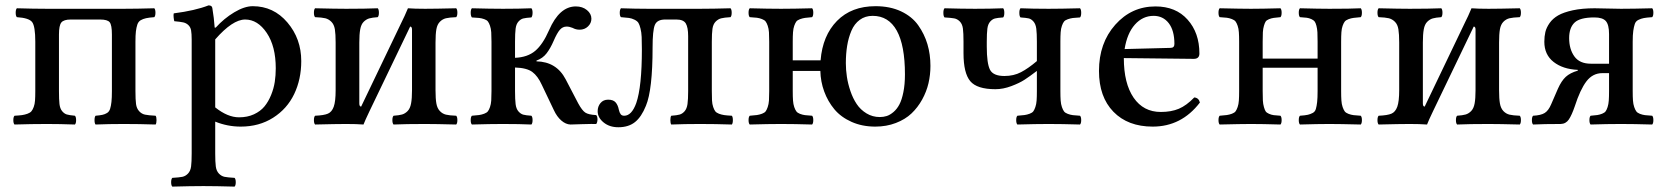

<svg xmlns="http://www.w3.org/2000/svg" viewBox="-20 -463 6223 717"><path d="M34.2 2Q29.8 -2.4 29.8 -14.4Q29.8 -26.4 34.2 -30.8Q52.2 -31.7 62.5 -33.2Q72.8 -34.7 82.8 -38.3Q92.8 -42 97.4 -47.6Q102.1 -53.2 106 -63.7Q109.9 -74.2 110.8 -87.9Q111.8 -101.6 111.8 -123V-307.1Q111.8 -364.7 100.1 -380.4Q88.4 -396 43 -398.9Q38.6 -403.3 38.6 -415.5Q38.6 -427.7 43 -432.1Q107.4 -430.2 155.8 -430.2H441.9Q489.7 -430.2 556.2 -432.1Q560.5 -427.7 560.5 -415.5Q560.5 -403.3 556.2 -398.9Q536.6 -397.5 525.4 -395Q514.2 -392.6 505.4 -387.5Q496.6 -382.3 492.9 -371.3Q489.3 -360.4 487.5 -345.9Q485.8 -331.5 485.8 -307.1V-123Q485.8 -90.8 488 -74.5Q490.2 -58.1 499.5 -47.9Q508.8 -37.6 521.5 -34.9Q534.2 -32.2 561 -30.8Q564.5 -26.4 564.5 -14.4Q564.5 -2.4 561 2Q499.5 0 441.9 0Q386.7 0 336.9 2Q333 -2.4 333 -14.4Q333 -26.4 336.9 -30.8Q353.5 -32.2 362.5 -34.2Q371.6 -36.1 379.6 -41Q387.7 -45.9 391.1 -56.4Q394.5 -66.9 396.2 -82.3Q397.9 -97.7 397.9 -123V-334Q397.9 -369.6 389.6 -379.9Q381.3 -390.1 354 -390.1H244.1Q218.3 -390.1 209.2 -379.2Q200.2 -368.2 200.2 -334V-123Q200.2 -91.3 202.1 -74.5Q204.1 -57.6 211.9 -48.1Q219.7 -38.6 229.2 -35.6Q238.8 -32.7 259.8 -30.8Q264.2 -26.4 264.2 -14.4Q264.2 -2.4 259.8 2Q202.1 0 155.8 0Q98.6 0 34.2 2Z M783.7 -315.9V-62Q830.1 -24.9 872.6 -24.9Q903.8 -24.9 928.2 -36.1Q952.6 -47.4 967.5 -65.4Q982.4 -83.5 992.4 -108.2Q1002.4 -132.8 1006.1 -157.2Q1009.8 -181.6 1009.8 -208Q1009.8 -290 976.1 -340.1Q942.4 -390.1 895.5 -390.1Q848.6 -390.1 783.7 -315.9ZM623.5 233.9Q619.1 229.5 619.1 217.5Q619.1 205.6 623.5 201.2Q649.4 199.7 661.1 197.3Q672.9 194.8 682.1 185.1Q691.4 175.3 693.6 158.7Q695.8 142.1 695.8 109.9V-314.9Q695.8 -337.4 693.6 -349.6Q691.4 -361.8 683.3 -369.4Q675.3 -377 664.3 -379.4Q653.3 -381.8 630.9 -383.8Q629.4 -388.7 628.4 -398.4Q627.4 -408.2 628.9 -413.1Q708.5 -423.3 758.8 -442.9Q771.5 -442.9 772.9 -433.1Q779.3 -395.5 781.7 -359.9H785.6Q816.4 -394 854.7 -417Q893.1 -439.9 923.8 -439.9Q1001.5 -439.9 1053.2 -379.2Q1105 -318.4 1105 -234.9Q1105 -167 1078.6 -111.8Q1052.2 -56.6 1000 -23.4Q947.8 9.8 878.9 9.8Q829.6 9.8 783.7 -8.8V109.9Q783.7 142.1 785.9 158.7Q788.1 175.3 797.4 185.1Q806.6 194.8 818.4 197.3Q830.1 199.7 856 201.2Q860.4 205.6 860.4 217.5Q860.4 229.5 856 233.9Q785.6 231.9 739.7 231.9Q693.8 231.9 623.5 233.9Z M1328.6 -64.9 1480.5 -381.8Q1489.7 -399.4 1503.4 -432.1Q1527.8 -430.2 1567.4 -430.2Q1603.5 -430.2 1683.6 -432.1Q1688 -427.7 1688 -415.5Q1688 -403.3 1683.6 -398.9Q1658.2 -397.9 1645.3 -394.8Q1632.3 -391.6 1622.6 -381.6Q1612.8 -371.6 1609.6 -353.8Q1606.4 -335.9 1606.4 -304.2V-126Q1606.4 -94.2 1609.6 -76.4Q1612.8 -58.6 1622.6 -48.3Q1632.3 -38.1 1645.3 -34.9Q1658.2 -31.7 1683.6 -30.8Q1688 -26.4 1688 -14.4Q1688 -2.4 1683.6 2Q1605.5 0 1567.4 0Q1495.6 0 1449.7 2Q1445.3 -2.4 1445.3 -14.4Q1445.3 -26.4 1449.7 -30.8Q1470.2 -32.2 1481.4 -35.4Q1492.7 -38.6 1502.2 -48.3Q1511.7 -58.1 1515.1 -76.7Q1518.6 -95.2 1518.6 -126V-352.1Q1518.6 -363.8 1511.7 -363.8L1359.4 -46.9Q1343.3 -13.2 1337.4 2Q1311 0 1272.5 0Q1236.8 0 1156.7 2Q1152.3 -2.4 1152.3 -14.4Q1152.3 -26.4 1156.7 -30.8Q1189.9 -32.2 1204.6 -38.6Q1219.2 -44.9 1226.3 -64.5Q1233.4 -84 1233.4 -126V-304.2Q1233.4 -335.9 1230.5 -353.8Q1227.5 -371.6 1217.5 -381.6Q1207.5 -391.6 1194.8 -394.8Q1182.1 -397.9 1156.7 -398.9Q1152.3 -403.3 1152.3 -415.5Q1152.3 -427.7 1156.7 -432.1Q1234.9 -430.2 1272.5 -430.2Q1344.7 -430.2 1390.6 -432.1Q1395 -427.7 1395 -415.5Q1395 -403.3 1390.6 -398.9Q1370.1 -397.5 1358.9 -394.3Q1347.7 -391.1 1338.1 -381.6Q1328.6 -372.1 1325.2 -353.5Q1321.8 -335 1321.8 -304.2V-77.1Q1321.8 -64.9 1328.6 -64.9Z M1903.3 -210.9V-123Q1903.3 -91.3 1905.5 -74Q1907.7 -56.6 1916 -47.1Q1924.3 -37.6 1933.8 -34.9Q1943.4 -32.2 1964.4 -30.8Q1968.8 -26.4 1968.8 -14.4Q1968.8 -2.4 1964.4 2Q1920.4 0 1857.4 0Q1810.5 0 1742.2 2Q1737.8 -2.4 1737.8 -14.4Q1737.8 -26.4 1742.2 -30.8Q1759.8 -32.2 1769 -33.4Q1778.3 -34.7 1788.1 -38.3Q1797.9 -42 1802 -47.4Q1806.2 -52.7 1809.8 -63.2Q1813.5 -73.7 1814.5 -87.6Q1815.4 -101.6 1815.4 -123V-307.1Q1815.4 -328.6 1814.5 -342.5Q1813.5 -356.4 1809.8 -366.9Q1806.2 -377.4 1802 -382.8Q1797.9 -388.2 1788.1 -391.6Q1778.3 -395 1769 -396Q1759.8 -397 1742.2 -397.9Q1737.8 -403.3 1737.8 -415.5Q1737.8 -427.7 1742.2 -432.1Q1812.5 -430.2 1858.4 -430.2Q1918.5 -430.2 1964.4 -432.1Q1968.8 -427.7 1968.8 -415.5Q1968.8 -403.3 1964.4 -397.9Q1943.4 -396.5 1933.8 -394Q1924.3 -391.6 1916 -382.3Q1907.7 -373 1905.5 -356Q1903.3 -338.9 1903.3 -307.1V-247.1Q1950.2 -249 1978.8 -273.2Q2007.3 -297.4 2030.3 -350.1Q2068.8 -439 2130.4 -439Q2155.3 -439 2171.9 -425.3Q2188.5 -411.6 2188.5 -393.1Q2188.5 -376.5 2175.8 -364.3Q2163.1 -352.1 2144.5 -352.1Q2130.4 -352.1 2118.2 -358.9Q2106 -363.8 2096.2 -363.8Q2081.1 -363.8 2070.6 -351.6Q2060.1 -339.4 2047.4 -310.1Q2035.6 -282.7 2021.2 -263.9Q2006.8 -245.1 1983.4 -236.8V-233.9Q2058.1 -232.4 2092.3 -167L2139.2 -77.1Q2153.8 -50.3 2165.8 -42.5Q2177.7 -34.7 2206.5 -33.2Q2211.4 -27.8 2211.2 -16.6Q2210.9 -5.4 2206.5 0Q2193.8 -0.5 2152.3 0.7Q2110.8 2 2110.4 2Q2092.8 1.5 2076.2 -12.9Q2059.6 -27.3 2048.3 -51.8L2003.4 -146Q1988.3 -179.2 1967.8 -194.3Q1947.3 -209.5 1903.3 -210.9Z M2211.9 -47.9Q2211.9 -65.4 2222.4 -78.1Q2232.9 -90.8 2251 -90.8Q2270 -90.8 2278.8 -80.8Q2287.6 -70.8 2291 -53.2Q2293.5 -42 2297.9 -36.4Q2302.2 -30.8 2311 -30.8Q2338.9 -30.8 2356 -78.1Q2377 -139.2 2377 -278.8Q2377 -307.6 2376.2 -325Q2375.5 -342.3 2371.8 -356.7Q2368.2 -371.1 2364 -377.7Q2359.9 -384.3 2349.6 -389.4Q2339.4 -394.5 2328.9 -396Q2318.4 -397.5 2298.8 -398.9Q2294.4 -403.3 2294.4 -415Q2294.4 -426.8 2298.8 -432.1Q2354.5 -430.2 2400.9 -430.2H2594.2Q2641.6 -430.2 2708 -432.1Q2712.4 -427.7 2712.4 -415.5Q2712.4 -403.3 2708 -398.9Q2684.1 -397.5 2672.9 -394.5Q2661.6 -391.6 2652.3 -382.1Q2643.1 -372.6 2640.6 -355.5Q2638.2 -338.4 2638.2 -307.1V-123Q2638.2 -101.6 2638.9 -87.9Q2639.6 -74.2 2643.3 -63.5Q2647 -52.7 2651.1 -47.4Q2655.3 -42 2664.8 -38.3Q2674.3 -34.7 2684.6 -33.2Q2694.8 -31.7 2712.9 -30.8Q2716.8 -26.4 2716.8 -14.4Q2716.8 -2.4 2712.9 2Q2651.4 0 2594.2 0Q2536.6 0 2486.8 2Q2483.4 -2.4 2483.4 -14.4Q2483.4 -26.4 2486.8 -30.8Q2507.8 -32.2 2518.1 -35.2Q2528.3 -38.1 2536.6 -47.6Q2544.9 -57.1 2547.4 -74.5Q2549.8 -91.8 2549.8 -123V-328.1Q2549.8 -360.8 2541 -375.5Q2532.2 -390.1 2505.9 -390.1H2463.9Q2433.6 -390.1 2425.3 -369.4Q2417 -348.6 2417 -286.1Q2417 -127.4 2392.1 -67.9Q2375.5 -26.4 2351.3 -7.1Q2327.1 12.2 2289.1 12.2Q2255.9 12.2 2233.9 -5.9Q2211.9 -23.9 2211.9 -47.9Z M3238.8 -403.8Q3210.9 -403.8 3190.7 -388.9Q3170.4 -374 3159.4 -347.9Q3148.4 -321.8 3143.6 -292Q3138.7 -262.2 3138.7 -227.1Q3138.7 -202.1 3142.6 -176.3Q3146.5 -150.4 3155.8 -123Q3165 -95.7 3179.2 -74.5Q3193.4 -53.2 3215.8 -39.6Q3238.3 -25.9 3265.6 -25.9Q3279.3 -25.9 3291.5 -29.8Q3303.7 -33.7 3316.7 -44.7Q3329.6 -55.7 3338.6 -72.8Q3347.7 -89.8 3353.5 -118.7Q3359.4 -147.5 3359.4 -185.1Q3359.4 -293.5 3328.9 -348.6Q3298.3 -403.8 3238.8 -403.8ZM3043.5 -198.2H2940.4V-123Q2940.4 -101.6 2941.4 -87.6Q2942.4 -73.7 2946 -63.2Q2949.7 -52.7 2953.9 -47.1Q2958 -41.5 2967.5 -37.8Q2977.1 -34.2 2986.3 -33Q2995.6 -31.7 3012.7 -30.8Q3017.1 -26.4 3017.1 -14.4Q3017.1 -2.4 3012.7 2Q2946.3 0 2896.5 0Q2850.1 0 2779.8 2Q2775.4 -2.4 2775.4 -14.4Q2775.4 -26.4 2779.8 -30.8Q2797.4 -32.2 2806.6 -33.4Q2815.9 -34.7 2825.7 -38.3Q2835.4 -42 2839.4 -47.4Q2843.3 -52.7 2846.9 -63.2Q2850.6 -73.7 2851.6 -87.6Q2852.5 -101.6 2852.5 -123V-307.1Q2852.5 -328.6 2851.6 -342.5Q2850.6 -356.4 2846.9 -366.9Q2843.3 -377.4 2839.1 -382.8Q2835 -388.2 2825.4 -391.8Q2815.9 -395.5 2806.6 -396.7Q2797.4 -397.9 2779.8 -398.9Q2775.4 -403.3 2775.4 -415.5Q2775.4 -427.7 2779.8 -432.1Q2850.1 -430.2 2896.5 -430.2Q2942.4 -430.2 3012.7 -432.1Q3017.1 -427.7 3017.1 -415.5Q3017.1 -403.3 3012.7 -398.9Q2995.1 -397.5 2986.3 -396.2Q2977.5 -395 2967.5 -391.4Q2957.5 -387.7 2953.6 -382.3Q2949.7 -377 2946 -366.7Q2942.4 -356.4 2941.4 -342.5Q2940.4 -328.6 2940.4 -307.1V-237.8H3044.4Q3051.8 -330.1 3105.7 -385Q3159.7 -439.9 3249.5 -439.9Q3303.7 -439.9 3344.7 -420.7Q3385.7 -401.4 3408.9 -368.7Q3432.1 -335.9 3443.4 -297.9Q3454.6 -259.8 3454.6 -216.8Q3454.6 -183.6 3447.3 -152.1Q3439.9 -120.6 3423.6 -91.1Q3407.2 -61.5 3383.8 -39.3Q3360.4 -17.1 3325.4 -3.7Q3290.5 9.8 3248.5 9.8Q3199.7 9.8 3160.2 -7.8Q3120.6 -25.4 3095.9 -54.9Q3071.3 -84.5 3057.9 -121.3Q3044.4 -158.2 3043.5 -198.2Z M3578.1 -264.2V-307.1Q3578.1 -339.4 3575.9 -356.2Q3573.7 -373 3564.5 -382.6Q3555.2 -392.1 3543.7 -394.3Q3532.2 -396.5 3507.3 -397.9Q3502.9 -402.3 3502.9 -415Q3502.9 -427.7 3507.3 -432.1Q3573.7 -430.2 3621.1 -430.2Q3678.2 -430.2 3726.1 -432.1Q3730.5 -427.7 3730.5 -415Q3730.5 -402.3 3726.1 -397.9Q3705.1 -396.5 3695.6 -394Q3686 -391.6 3677.7 -382.3Q3669.4 -373 3667.2 -356Q3665 -338.9 3665 -307.1V-289.1Q3665 -226.1 3677 -202.6Q3689 -179.2 3731 -179.2Q3765.6 -179.2 3792.7 -193.4Q3819.8 -207.5 3852.1 -234.9V-307.1Q3852.1 -338.9 3849.9 -356Q3847.7 -373 3839.4 -382.6Q3831.1 -392.1 3821.5 -394.3Q3812 -396.5 3791 -397.9Q3786.6 -402.3 3786.6 -415Q3786.6 -427.7 3791 -432.1Q3836.9 -430.2 3896 -430.2Q3940.9 -430.2 4013.2 -432.1Q4017.6 -427.7 4017.6 -415Q4017.6 -402.3 4013.2 -397.9Q3995.6 -397 3986.3 -395.8Q3977.1 -394.5 3967.3 -391.1Q3957.5 -387.7 3953.4 -382.3Q3949.2 -377 3945.6 -366.7Q3941.9 -356.4 3940.9 -342.5Q3939.9 -328.6 3939.9 -307.1V-123Q3939.9 -101.6 3940.9 -87.6Q3941.9 -73.7 3945.6 -63.2Q3949.2 -52.7 3953.4 -47.1Q3957.5 -41.5 3967.3 -37.8Q3977.1 -34.2 3986.3 -33Q3995.6 -31.7 4013.2 -30.8Q4017.6 -26.4 4017.6 -14.4Q4017.6 -2.4 4013.2 2Q3944.8 0 3896 0Q3849.6 0 3779.3 2Q3774.9 -2.4 3774.9 -14.4Q3774.9 -26.4 3779.3 -30.8Q3796.9 -32.2 3806.2 -33.4Q3815.4 -34.7 3825.2 -38.3Q3835 -42 3838.9 -47.4Q3842.8 -52.7 3846.4 -63.2Q3850.1 -73.7 3851.1 -87.6Q3852.1 -101.6 3852.1 -123V-198.2Q3825.2 -177.7 3806.2 -165.3Q3787.1 -152.8 3756.6 -141.4Q3726.1 -129.9 3697.3 -129.9Q3628.4 -129.9 3603.3 -159.9Q3578.1 -189.9 3578.1 -264.2Z M4179.7 -279.8 4351.1 -284.2Q4365.7 -284.2 4365.7 -298.8Q4365.7 -349.1 4344.5 -376.5Q4323.2 -403.8 4288.1 -403.8Q4247.1 -403.8 4218 -371.1Q4189 -338.4 4179.7 -279.8ZM4439.9 -99.1Q4456.5 -97.7 4460.9 -80.1Q4392.1 9.8 4284.7 9.8Q4191.9 9.8 4137.9 -45.7Q4084 -101.1 4084 -198.2Q4084 -302.2 4144.8 -370.6Q4205.6 -439 4294.9 -439Q4371.1 -439 4415 -389.6Q4459 -340.3 4459 -263.2Q4459 -243.2 4438 -243.2L4176.8 -246.1Q4176.8 -151.4 4213.4 -98.1Q4250 -44.9 4314.9 -44.9Q4354 -44.9 4382.3 -56.9Q4410.6 -68.8 4439.9 -99.1Z M4534.7 2Q4530.3 -2.4 4530.3 -14.4Q4530.3 -26.4 4534.7 -30.8Q4552.2 -32.2 4561.5 -33.4Q4570.8 -34.7 4580.6 -38.3Q4590.3 -42 4594.2 -47.4Q4598.1 -52.7 4601.8 -63.2Q4605.5 -73.7 4606.4 -87.6Q4607.4 -101.6 4607.4 -123V-307.1Q4607.4 -328.6 4606.4 -342.5Q4605.5 -356.4 4601.8 -366.9Q4598.1 -377.4 4594 -382.8Q4589.8 -388.2 4580.3 -391.8Q4570.8 -395.5 4561.5 -396.7Q4552.2 -397.9 4534.7 -398.9Q4530.3 -403.3 4530.3 -415.5Q4530.3 -427.7 4534.7 -432.1Q4616.7 -430.2 4651.4 -430.2Q4691.4 -430.2 4761.7 -432.1Q4766.1 -427.7 4766.1 -415.5Q4766.1 -403.3 4761.7 -398.9Q4745.1 -397.5 4736.6 -396.2Q4728 -395 4719 -391.4Q4710 -387.7 4706.5 -382.6Q4703.1 -377.4 4700 -366.7Q4696.8 -356 4696 -342.5Q4695.3 -329.1 4695.3 -307.1V-244.1H4900.4V-307.1Q4900.4 -329.1 4899.7 -342.5Q4898.9 -356 4896 -366.9Q4893.1 -377.9 4889.4 -382.8Q4885.7 -387.7 4877.2 -391.6Q4868.7 -395.5 4859.9 -396.7Q4851.1 -397.9 4834.5 -398.9Q4830.1 -403.3 4830.1 -415.5Q4830.1 -427.7 4834.5 -432.1Q4906.7 -430.2 4944.3 -430.2Q5025.4 -430.2 5061.5 -432.1Q5065.9 -427.7 5065.9 -415.5Q5065.9 -403.3 5061.5 -398.9Q5043.9 -397.5 5034.7 -396.2Q5025.4 -395 5015.6 -391.4Q5005.9 -387.7 5001.7 -382.3Q4997.6 -377 4993.9 -366.7Q4990.2 -356.4 4989.3 -342.5Q4988.3 -328.6 4988.3 -307.1V-123Q4988.3 -101.6 4989.3 -87.6Q4990.2 -73.7 4993.9 -63.2Q4997.6 -52.7 5001.7 -47.1Q5005.9 -41.5 5015.6 -37.8Q5025.4 -34.2 5034.7 -33Q5043.9 -31.7 5061.5 -30.8Q5065.9 -26.4 5065.9 -14.4Q5065.9 -2.4 5061.5 2Q4981.4 0 4944.3 0Q4902.8 0 4834.5 2Q4830.1 -2.4 4830.1 -14.4Q4830.1 -26.4 4834.5 -30.8Q4854.5 -32.2 4864 -34.4Q4873.5 -36.6 4882.3 -41.3Q4891.1 -45.9 4894 -56.4Q4897 -66.9 4898.7 -81.8Q4900.4 -96.7 4900.4 -123V-210H4695.3V-123Q4695.3 -101.1 4696 -87.6Q4696.8 -74.2 4700 -63.2Q4703.1 -52.2 4706.5 -47.1Q4710 -42 4718.8 -38.1Q4727.5 -34.2 4736.3 -33Q4745.1 -31.7 4761.7 -30.8Q4766.1 -26.4 4766.1 -14.4Q4766.1 -2.4 4761.7 2Q4693.4 0 4651.4 0Q4616.7 0 4534.7 2Z M5300.3 -64.9 5452.1 -381.8Q5461.4 -399.4 5475.1 -432.1Q5499.5 -430.2 5539.1 -430.2Q5575.2 -430.2 5655.3 -432.1Q5659.7 -427.7 5659.7 -415.5Q5659.7 -403.3 5655.3 -398.9Q5629.9 -397.9 5616.9 -394.8Q5604 -391.6 5594.2 -381.6Q5584.5 -371.6 5581.3 -353.8Q5578.1 -335.9 5578.1 -304.2V-126Q5578.1 -94.2 5581.3 -76.4Q5584.5 -58.6 5594.2 -48.3Q5604 -38.1 5616.9 -34.9Q5629.9 -31.7 5655.3 -30.8Q5659.7 -26.4 5659.7 -14.4Q5659.7 -2.4 5655.3 2Q5577.1 0 5539.1 0Q5467.3 0 5421.4 2Q5417 -2.4 5417 -14.4Q5417 -26.4 5421.4 -30.8Q5441.9 -32.2 5453.1 -35.4Q5464.4 -38.6 5473.9 -48.3Q5483.4 -58.1 5486.8 -76.7Q5490.2 -95.2 5490.2 -126V-352.1Q5490.2 -363.8 5483.4 -363.8L5331.1 -46.9Q5314.9 -13.2 5309.1 2Q5282.7 0 5244.1 0Q5208.5 0 5128.4 2Q5124 -2.4 5124 -14.4Q5124 -26.4 5128.4 -30.8Q5161.6 -32.2 5176.3 -38.6Q5190.9 -44.9 5198 -64.5Q5205.1 -84 5205.1 -126V-304.2Q5205.1 -335.9 5202.1 -353.8Q5199.2 -371.6 5189.2 -381.6Q5179.2 -391.6 5166.5 -394.8Q5153.8 -397.9 5128.4 -398.9Q5124 -403.3 5124 -415.5Q5124 -427.7 5128.4 -432.1Q5206.5 -430.2 5244.1 -430.2Q5316.4 -430.2 5362.3 -432.1Q5366.7 -427.7 5366.7 -415.5Q5366.7 -403.3 5362.3 -398.9Q5341.8 -397.5 5330.6 -394.3Q5319.3 -391.1 5309.8 -381.6Q5300.3 -372.1 5296.9 -353.5Q5293.5 -335 5293.5 -304.2V-77.1Q5293.5 -64.9 5300.3 -64.9Z M5920.9 -225.1H5988.8V-335.9Q5988.8 -370.6 5976.8 -384.3Q5964.8 -397.9 5934.1 -397.9Q5880.4 -397.9 5860.1 -378.7Q5839.8 -359.4 5839.8 -320.8Q5839.8 -279.3 5859.4 -252.2Q5878.9 -225.1 5920.9 -225.1ZM5872.1 -199.2V-202.1Q5816.4 -204.6 5781.7 -231.7Q5747.1 -258.8 5747.1 -307.1Q5747.1 -327.1 5751 -343.5Q5754.9 -359.9 5766.8 -377Q5778.8 -394 5798.8 -405.5Q5818.8 -417 5853.5 -424.6Q5888.2 -432.1 5935.1 -432.1Q5947.8 -432.1 5980.2 -431.2Q6012.7 -430.2 6033.2 -430.2Q6077.6 -430.2 6149.9 -432.1Q6154.3 -427.7 6154.3 -415.5Q6154.3 -403.3 6149.9 -398.9Q6128.4 -397.5 6118.4 -395.5Q6108.4 -393.6 6098.4 -388.7Q6088.4 -383.8 6085 -373.5Q6081.5 -363.3 6079.3 -348.1Q6077.1 -333 6077.1 -307.1V-123Q6077.1 -101.6 6078.1 -87.6Q6079.1 -73.7 6082.8 -63.2Q6086.4 -52.7 6090.6 -47.1Q6094.7 -41.5 6104.2 -37.8Q6113.8 -34.2 6123 -33Q6132.3 -31.7 6149.9 -30.8Q6154.3 -26.4 6154.3 -14.4Q6154.3 -2.4 6149.9 2Q6081.5 0 6033.2 0Q5981.4 0 5919.9 2Q5915.5 -2.4 5915.5 -14.4Q5915.5 -26.4 5919.9 -30.8Q5936.5 -32.2 5945.1 -33.4Q5953.6 -34.7 5962.9 -38.3Q5972.2 -42 5976.1 -47.4Q5980 -52.7 5983.4 -63.2Q5986.8 -73.7 5987.8 -87.6Q5988.8 -101.6 5988.8 -123V-189.9H5963.9Q5927.7 -189.9 5904.3 -159.2Q5880.9 -128.4 5860.8 -65.9Q5849.6 -33.2 5838.6 -16.8Q5827.6 -0.5 5808.1 0Q5745.1 0 5705.1 2Q5700.7 -2.4 5700.7 -14.4Q5700.7 -26.4 5705.1 -30.8Q5733.9 -32.2 5748.3 -41Q5762.7 -49.8 5772.9 -74.2Q5781.7 -94.7 5797.9 -131.8Q5811 -161.1 5827.1 -176Q5843.3 -190.9 5872.1 -199.2Z"/></svg>

Font: Common Serif News
Style: Regular
Weight: 450
Designer: Philipp H. Poll, Khaled Hosny
Foundry: Stefan Peev, Context Ltd.
Version: Version 1.026